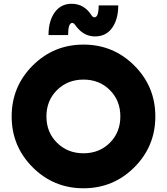

<svg xmlns="http://www.w3.org/2000/svg" viewBox="-20 -999 894 1029"><path d="M488.8 -803.8Q426.2 -803.8 383.8 -863.8Q375 -876.2 367.5 -876.2Q345 -876.2 345 -811.2H240Q240 -886.2 273.1 -932.5Q306.2 -978.8 363.8 -978.8Q431.2 -978.8 470 -917.5Q477.5 -906.2 486.2 -906.2Q508.8 -906.2 508.8 -970H613.8Q613.8 -896.2 581.2 -850Q548.8 -803.8 488.8 -803.8ZM700 -102.5Q587.5 10 427.5 10Q267.5 10 155 -102.5Q42.5 -215 42.5 -375Q42.5 -535 155 -647.5Q267.5 -760 427.5 -760Q587.5 -760 700 -647.5Q812.5 -535 812.5 -375Q812.5 -215 700 -102.5ZM285.6 -233.8Q342.5 -177.5 427.5 -177.5Q512.5 -177.5 568.8 -233.8Q625 -290 625 -375Q625 -460 568.8 -516.2Q512.5 -572.5 427.5 -572.5Q342.5 -572.5 285.6 -516.2Q228.8 -460 228.8 -375Q228.8 -290 285.6 -233.8Z"/></svg>

Font: Now Black
Style: Regular
Weight: 900
Designer: Alfredo Marco Pradil
Foundry: Alfredo Marco Pradil
Version: Version 1.002;PS 001.002;hotconv 1.0.88;makeotf.lib2.5.64775